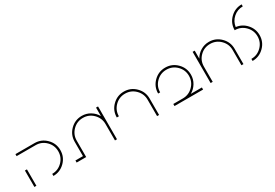

<svg xmlns="http://www.w3.org/2000/svg" viewBox="40 -1831 3539 2472"><g transform="rotate(-30 1809.0 -595.0)"><path d="M75 -732H358Q459 -732 530.5 -660.5Q602 -589 602 -488Q602 -387 530.5 -315.5Q459 -244 358 -244V-275Q446 -275 508.5 -337.5Q571 -400 571 -488Q571 -577 508.5 -639.5Q446 -702 358 -702H75ZM75 -488H105V-244H75Z M1059 -732Q1127 -732 1184 -697.5Q1241 -663 1273 -606V-732H1303V-488V-244H1273V-488Q1273 -576 1210.5 -639Q1148 -702 1059 -702Q970 -702 907.5 -639Q845 -576 845 -488V-275V-244H703V-275H815V-488Q815 -589 886.5 -660.5Q958 -732 1059 -732Z M1929 -488V-244H1899V-488Q1899 -576 1836.5 -638.5Q1774 -701 1685 -701Q1596 -701 1534 -638.5Q1472 -576 1472 -488H1441Q1441 -589 1512.5 -660.5Q1584 -732 1685 -732Q1786 -732 1857.5 -660.5Q1929 -589 1929 -488Z M2544 -489Q2544 -421 2509.5 -364Q2475 -307 2418 -275H2441H2583V-244H2441H2300H2158V-275H2300Q2388 -275 2451 -337.5Q2514 -400 2514 -489Q2514 -577 2451.5 -639.5Q2389 -702 2300 -702Q2211 -702 2148.5 -639.5Q2086 -577 2086 -489H2056Q2056 -590 2127.5 -661.5Q2199 -733 2300 -733Q2401 -733 2472.5 -661.5Q2544 -590 2544 -489Z M2953 -739Q3054 -739 3125.5 -667.5Q3197 -596 3197 -495V-268H3167V-495Q3167 -583 3104.5 -645.5Q3042 -708 2953 -708Q2864 -708 2802 -646Q2740 -584 2740 -495V-268H2709V-495V-732H2740V-613Q2772 -670 2828.5 -704.5Q2885 -739 2953 -739Z M3561 -946V-916Q3480 -916 3420 -863Q3360 -810 3349 -731Q3440 -720 3502 -650.5Q3564 -581 3564 -488Q3564 -387 3492 -315.5Q3420 -244 3319 -244V-275Q3408 -275 3470.5 -337.5Q3533 -400 3533 -488Q3533 -576 3470.5 -639Q3408 -702 3319 -702H3317Q3317 -803 3388.5 -874.5Q3460 -946 3561 -946Z"/></g></svg>

Font: Neo
Style: Regular
Weight: 400
Version: Version 1.1